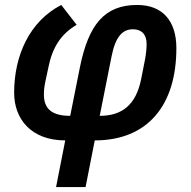

<svg xmlns="http://www.w3.org/2000/svg" viewBox="-20 -554 768 774"><path d="M206 200H325L362 12C575 12 691 -129 691 -360C691 -469 636 -534 533 -534C402 -534 337 -456 302 -282L263 -87C187 -87 157 -117 157 -173C157 -187 158 -202 163 -226L175 -282C191 -363 226 -417 289 -454L227 -534C99 -468 37 -330 37 -180C37 -74 106 12 243 12ZM382 -87 430 -328C446 -408 475 -436 516 -436C551 -436 571 -415 571 -377C571 -360 569 -336 564 -311L549 -235C528 -131 472 -87 382 -87Z"/></svg>

Font: Braiins Sans SemiBold
Style: Italic
Weight: 600
Italic angle: -11.31°
Designer: Mike Abbink, Paul van der Laan, Pieter van Rosmalen, Jiri Chlebus, Lubos Buracinsky
Foundry: Bold Monday, Sudetype
Version: Version 1.000;hotconv 1.0.109;makeotfexe 2.5.65596